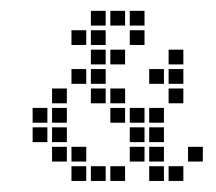

<svg xmlns="http://www.w3.org/2000/svg" viewBox="-20 -337 397 353"><path d="M111.4 -31.4V-4.3H138.6V-31.4ZM147.1 -31.4V-4.3H174.3V-31.4ZM182.9 -31.4V-4.3H210V-31.4ZM254.3 -31.4V-4.3H281.4V-31.4ZM290 -31.4V-4.3H317.1V-31.4ZM254.3 -67.1V-40H281.4V-67.1ZM218.6 -67.1V-40H245.7V-67.1ZM75.7 -67.1V-40H102.9V-67.1ZM111.4 -67.1V-40H138.6V-67.1ZM75.7 -102.9V-75.7H102.9V-102.9ZM40 -102.9V-75.7H67.1V-102.9ZM40 -138.6V-111.4H67.1V-138.6ZM75.7 -138.6V-111.4H102.9V-138.6ZM75.7 -174.3V-147.1H102.9V-174.3ZM111.4 -210V-182.9H138.6V-210ZM147.1 -210V-182.9H174.3V-210ZM147.1 -174.3V-147.1H174.3V-174.3ZM182.9 -174.3V-147.1H210V-174.3ZM182.9 -138.6V-111.4H210V-138.6ZM218.6 -138.6V-111.4H245.7V-138.6ZM254.3 -138.6V-111.4H281.4V-138.6ZM254.3 -102.9V-75.7H281.4V-102.9ZM218.6 -102.9V-75.7H245.7V-102.9ZM325.7 -67.1V-40H352.9V-67.1ZM290 -174.3V-147.1H317.1V-174.3ZM290 -210V-182.9H317.1V-210ZM290 -245.7V-218.6H317.1V-245.7ZM254.3 -210V-182.9H281.4V-210ZM182.9 -245.7V-218.6H210V-245.7ZM147.1 -245.7V-218.6H174.3V-245.7ZM147.1 -281.4V-254.3H174.3V-281.4ZM111.4 -281.4V-254.3H138.6V-281.4ZM147.1 -317.1V-290H174.3V-317.1ZM182.9 -317.1V-290H210V-317.1ZM218.6 -281.4V-254.3H245.7V-281.4ZM218.6 -317.1V-290H245.7V-317.1Z"/></svg>

Font: Gossip Low Square
Style: Regular
Weight: 400
Width: 3
Designer: Deborah Khodanovich
Version: Version 1.001;Glyphs 3.3.1 (3343)